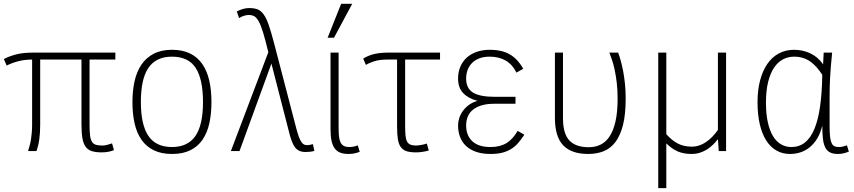

<svg xmlns="http://www.w3.org/2000/svg" viewBox="-25 -786 4442 999"><path d="M567.9 -4.9Q558.1 -0.5 541.3 3.2Q524.4 6.8 503.9 6.8Q472.7 6.8 452.4 0.2Q432.1 -6.3 420.2 -22.9Q408.2 -39.6 403.6 -68.1Q398.9 -96.7 398.9 -140.1V-476.1H184.1V-137.2Q184.1 -115.2 182.9 -96.4Q181.6 -77.6 179.4 -61Q177.2 -44.4 173.6 -29.5Q169.9 -14.6 165 0H121.1Q126 -16.1 130.1 -31.7Q134.3 -47.4 136.7 -64.2Q139.2 -81.1 140.6 -99.4Q142.1 -117.7 142.1 -139.2V-476.1Q103.5 -476.1 69.8 -467.3Q36.1 -458.5 9.8 -444.8L-4.9 -479Q24.4 -494.1 60.3 -503.2Q96.2 -512.2 143.1 -512.2H575.2V-476.1H440.9V-138.2Q440.9 -102.5 443.6 -81.1Q446.3 -59.6 453.9 -47.9Q461.4 -36.1 474.4 -32.5Q487.3 -28.8 507.8 -28.8Q520 -28.8 533.7 -32.5Q547.4 -36.1 558.1 -40Z M1075.2 -254.9Q1075.2 -193.8 1064.2 -144.3Q1053.2 -94.7 1028.8 -59.1Q1004.4 -23.4 965.3 -4.2Q926.3 15.1 870.1 15.1Q814.5 15.1 775.1 -4.2Q735.8 -23.4 711.2 -58.8Q686.5 -94.2 675.3 -144Q664.1 -193.8 664.1 -254.9Q664.1 -313 675 -362.8Q686 -412.6 710.4 -449Q734.9 -485.4 774.2 -506.1Q813.5 -526.9 870.1 -526.9Q924.3 -526.9 963.1 -508.1Q1002 -489.3 1026.9 -453.9Q1051.8 -418.5 1063.5 -368.2Q1075.2 -317.9 1075.2 -254.9ZM1031.2 -254.9Q1031.2 -374 993.2 -432.6Q955.1 -491.2 870.1 -491.2Q826.7 -491.2 795.9 -475.8Q765.1 -460.4 745.6 -430.4Q726.1 -400.4 717 -356.4Q708 -312.5 708 -254.9Q708 -136.7 747.1 -78.9Q786.1 -21 870.1 -21Q951.7 -21 991.5 -78.1Q1031.2 -135.3 1031.2 -254.9Z M1517.1 -116.2Q1524.4 -88.9 1530.8 -72.3Q1537.1 -55.7 1543.7 -46.4Q1550.3 -37.1 1557.4 -33.9Q1564.5 -30.8 1572.3 -30.8Q1580.6 -30.8 1589.6 -32.7Q1598.6 -34.7 1603 -36.1L1610.8 -1Q1602.5 2 1590.1 3.4Q1577.6 4.9 1564.9 4.9Q1546.4 4.9 1533 -1Q1519.5 -6.8 1509.8 -19.8Q1500 -32.7 1492.2 -54Q1484.4 -75.2 1477.1 -106L1387.2 -455.1L1221.2 0H1176.3L1371.1 -514.2Q1355.5 -579.1 1343.8 -617.4Q1332 -655.8 1320.6 -675.8Q1309.1 -695.8 1297.1 -701.9Q1285.2 -708 1270 -708Q1255.9 -708 1241.9 -703.1Q1228 -698.2 1219.2 -691.9L1207 -726.1Q1219.7 -733.4 1237.1 -738.8Q1254.4 -744.1 1271 -744.1Q1296.9 -744.1 1314.7 -737.5Q1332.5 -731 1346.9 -710.9Q1361.3 -690.9 1373.8 -654.5Q1386.2 -618.2 1401.9 -558.1Z M1846.7 3.9Q1836.9 7.8 1822 11.5Q1807.1 15.1 1788.6 15.1Q1763.7 15.1 1746.1 8.5Q1728.5 2 1717 -13.2Q1705.6 -28.3 1700.2 -52.7Q1694.8 -77.1 1694.8 -112.8V-512.2H1736.8V-122.1Q1736.8 -96.2 1738.8 -77.1Q1740.7 -58.1 1746.6 -45.7Q1752.4 -33.2 1763.4 -27.1Q1774.4 -21 1792.5 -21Q1803.7 -21 1815.9 -23.4Q1828.1 -25.9 1836.4 -29.8ZM1712.9 -589.8H1679.7L1750 -766.1H1807.6Z M2264.6 -476.1H2083V-132.8Q2083 -103 2084.7 -83Q2086.4 -63 2092.3 -51Q2098.1 -39.1 2109.4 -33.9Q2120.6 -28.8 2139.6 -28.8Q2145.5 -28.8 2153.3 -29.8Q2161.1 -30.8 2168.7 -32.2Q2176.3 -33.7 2183.3 -35.4Q2190.4 -37.1 2195.8 -39.1L2206.1 -2.9Q2200.2 -1 2192.1 0.7Q2184.1 2.4 2175 3.9Q2166 5.4 2156.7 6.1Q2147.5 6.8 2139.6 6.8Q2108.9 6.8 2089.8 0.5Q2070.8 -5.9 2059.8 -21.5Q2048.8 -37.1 2044.9 -63Q2041 -88.9 2041 -127.9V-476.1H1991.7Q1951.2 -476.1 1924.1 -467.8Q1897 -459.5 1878.9 -448.2L1864.7 -481Q1891.1 -497.6 1922.1 -504.9Q1953.1 -512.2 1992.7 -512.2H2264.6Z M2703.1 -85Q2687 -60.1 2670.4 -41.3Q2653.8 -22.5 2633.3 -10Q2612.8 2.4 2587.2 8.8Q2561.5 15.1 2527.3 15.1Q2484.9 15.1 2453.4 4.4Q2421.9 -6.3 2400.6 -25.9Q2379.4 -45.4 2368.9 -73Q2358.4 -100.6 2358.4 -133.8Q2358.4 -152.3 2364.5 -171.6Q2370.6 -190.9 2383.3 -208.5Q2396 -226.1 2414.8 -240Q2433.6 -253.9 2459.5 -261.2Q2411.1 -273.9 2384.8 -301.8Q2358.4 -329.6 2358.4 -377Q2358.4 -412.1 2370.6 -439.9Q2382.8 -467.8 2404.5 -487.1Q2426.3 -506.3 2456.5 -516.6Q2486.8 -526.9 2523.4 -526.9Q2586.9 -526.9 2628.2 -502.7Q2669.4 -478.5 2697.3 -428.2L2662.1 -408.2Q2641.6 -450.2 2606.4 -470.7Q2571.3 -491.2 2522.5 -491.2Q2493.7 -491.2 2471.2 -483.2Q2448.7 -475.1 2432.9 -460Q2417 -444.8 2408.7 -423.8Q2400.4 -402.8 2400.4 -377Q2400.4 -326.2 2436.3 -304.2Q2472.2 -282.2 2550.3 -282.2H2657.2V-246.1H2545.4Q2477.5 -246.1 2439 -217.5Q2400.4 -189 2400.4 -132.8Q2400.4 -81.1 2432.6 -51Q2464.8 -21 2527.3 -21Q2553.2 -21 2574 -26.4Q2594.7 -31.7 2611.6 -42.2Q2628.4 -52.7 2642.3 -68.6Q2656.2 -84.5 2668.5 -105Z M2862.3 -512.2H2904.3V-170.9Q2904.3 -90.8 2937.3 -55.4Q2970.2 -20 3038.6 -20Q3072.8 -20 3100.3 -33.7Q3127.9 -47.4 3147.5 -77.4Q3167 -107.4 3177.7 -155.3Q3188.5 -203.1 3188.5 -272Q3188.5 -317.9 3184.1 -355.2Q3179.7 -392.6 3173.3 -422.1Q3167 -451.7 3159.4 -473.9Q3151.9 -496.1 3145.5 -512.2H3191.4Q3197.8 -495.1 3204.6 -470.7Q3211.4 -446.3 3217.3 -416Q3223.1 -385.7 3226.8 -349.9Q3230.5 -314 3230.5 -273.9Q3230.5 -191.4 3216.6 -136Q3202.6 -80.6 3177 -46.9Q3151.4 -13.2 3115.5 1Q3079.6 15.1 3035.6 15.1Q2948.2 15.1 2905.3 -30Q2862.3 -75.2 2862.3 -171.9Z M3752.9 0H3714.8L3710.4 -62Q3698.2 -46.4 3684.1 -32.5Q3669.9 -18.6 3653.1 -8.1Q3636.2 2.4 3616.2 8.8Q3596.2 15.1 3572.8 15.1Q3531.2 15.1 3500.5 1.5Q3469.7 -12.2 3441.9 -40V192.9H3399.9V-512.2H3441.9V-87.9Q3470.2 -55.7 3501.5 -39.3Q3532.7 -22.9 3575.7 -22.9Q3612.3 -22.9 3646.7 -45.7Q3681.2 -68.4 3710.4 -109.9V-512.2H3752.9Z M4391.6 2.9Q4378.9 8.3 4364.3 11.7Q4349.6 15.1 4335.4 15.1Q4309.6 15.1 4293.5 6.8Q4277.3 -1.5 4268.6 -19.5Q4259.8 -37.6 4256.6 -65.4Q4253.4 -93.3 4253.4 -132.8Q4244.1 -93.3 4227.1 -65.4Q4210 -37.6 4187.7 -19.5Q4165.5 -1.5 4139.4 6.8Q4113.3 15.1 4085.4 15.1Q4046.4 15.1 4015.1 -2.7Q3983.9 -20.5 3961.9 -54.9Q3939.9 -89.4 3928.2 -139.6Q3916.5 -189.9 3916.5 -254.9Q3916.5 -316.9 3929.7 -367.2Q3942.9 -417.5 3967.3 -453.1Q3991.7 -488.8 4027.1 -507.8Q4062.5 -526.9 4106.4 -526.9Q4128.4 -526.9 4149.4 -522.5Q4170.4 -518.1 4189.9 -509Q4209.5 -500 4226.6 -485.6Q4243.7 -471.2 4257.8 -451.2Q4258.8 -467.8 4259.3 -483.9Q4259.8 -500 4260.7 -512.2H4304.7Q4300.3 -470.7 4297.9 -438.7Q4295.4 -406.7 4293.9 -379.6Q4292.5 -352.5 4292 -328.9Q4291.5 -305.2 4291.5 -280.8V-132.8Q4291.5 -97.2 4293.9 -75.2Q4296.4 -53.2 4302 -41.3Q4307.6 -29.3 4316.9 -25.1Q4326.2 -21 4339.8 -21Q4350.1 -21 4360.6 -23.4Q4371.1 -25.9 4381.8 -29.8ZM4092.8 -21Q4133.8 -21 4163.6 -44.9Q4193.4 -68.8 4212.9 -116.2Q4232.4 -163.6 4242.2 -233.9Q4252 -304.2 4253.4 -397Q4239.3 -418.5 4224.1 -435.8Q4209 -453.1 4191.4 -465.6Q4173.8 -478 4152.8 -484.6Q4131.8 -491.2 4106.4 -491.2Q4075.7 -491.2 4049.1 -477.3Q4022.5 -463.4 4002.7 -434.1Q3982.9 -404.8 3971.7 -359.6Q3960.4 -314.5 3960.4 -252Q3960.4 -193.4 3970 -150.1Q3979.5 -106.9 3996.8 -78.1Q4014.2 -49.3 4038.6 -35.2Q4063 -21 4092.8 -21Z"/></svg>

Font: Clear Sans Thin
Style: Regular
Weight: 250
Foundry: Intel Corporation
Version: Version 1.00